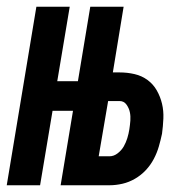

<svg xmlns="http://www.w3.org/2000/svg" viewBox="-36 -550 556 570"><path d="M-16 0 72 -530H171L134 -309H245L230 -221H120L83 0ZM144 0 232 -530H331L299 -335H319Q342 -335 363.5 -330Q385 -325 402 -312.5Q419 -300 429.5 -281.5Q440 -263 445 -242Q450 -221 449 -198Q448 -175 445 -153Q441 -134 435.5 -115Q430 -96 420.5 -78Q411 -60 397 -45Q383 -30 365 -19.5Q347 -9 327.5 -4.5Q308 0 289 0ZM257 -86H289Q302 -86 313.5 -95Q325 -104 331.5 -115.5Q338 -127 342 -140Q346 -153 348 -166Q350 -179 351 -192Q352 -205 349.5 -217Q347 -229 339.5 -239.5Q332 -250 319 -250H285Z"/></svg>

Font: Iosevka Curly Semibold Oblique
Style: Regular
Weight: 600
Italic angle: -9°
Monospace: yes
Designer: Belleve Invis
Foundry: Belleve Invis
Version: Version 11.1.0; ttfautohint (v1.8.3)